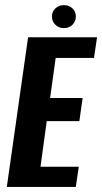

<svg xmlns="http://www.w3.org/2000/svg" viewBox="-20 -738 403 758"><path d="M6.9 0 90.9 -591H363.2L351 -509.3H199.8L177.8 -351H306.2L293.3 -259.7H164.5L139.9 -79.7H291L279.2 0ZM232.5 -627Q212.3 -627 198.6 -640.3Q185 -653.6 185 -672.9Q185 -692.1 198.6 -704.9Q212.3 -717.7 232.5 -717.7Q252.8 -717.7 266.1 -704.9Q279.4 -692.1 279.4 -672.9Q279.4 -653.6 266.1 -640.3Q252.8 -627 232.5 -627Z"/></svg>

Font: Alumni Sans SC Thin
Style: Italic
Weight: 100
Italic angle: -8°
Designer: Robert E. Leuschke
Foundry: Robert E. Leuschke
Version: Version 1.016